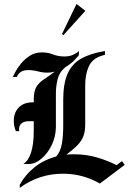

<svg xmlns="http://www.w3.org/2000/svg" viewBox="-20 -882 639 939"><path d="M290 -710 283.3 -715.8 354.2 -862.5 397.5 -829.2ZM94.2 -80Q119.2 -95.8 132.1 -136.7Q145 -177.5 145 -237.5V-289.2H120.8Q95 -289.2 82.5 -275.8Q70 -262.5 74.2 -240.8H57.5Q47.5 -265 47.5 -290.8Q47.5 -321.7 60.8 -342.5Q74.2 -363.3 95.8 -373.3Q104.2 -376.7 114.6 -379.2Q125 -381.7 145 -381.7V-393.3Q145 -435.8 157.9 -457.1Q170.8 -478.3 193.8 -493.3Q216.7 -508.3 248.3 -531.7Q230.8 -526.7 213.3 -526.7Q188.3 -526.7 165.4 -532.9Q142.5 -539.2 118.3 -539.2Q75 -539.2 62.5 -505.8H42.5Q44.2 -509.2 53.8 -527.9Q63.3 -546.7 81.2 -569.2Q99.2 -591.7 125 -608.8Q150.8 -625.8 185 -625.8Q214.2 -625.8 239.6 -615.8Q265 -605.8 295 -605.8Q318.3 -605.8 335.8 -613.3Q353.3 -620.8 366.7 -632.5L365 -610.8Q361.7 -606.7 345 -588.8Q328.3 -570.8 300.8 -554.2Q298.3 -551.7 295.4 -549.2Q292.5 -546.7 290 -544.2Q269.2 -525 261.2 -492.1Q253.3 -459.2 253.3 -424.2V-259.2Q252.5 -212.5 232.5 -171.7Q212.5 -130.8 182.1 -105.4Q151.7 -80 121.7 -80ZM76.7 36.7V21.7Q102.5 -26.7 147.9 -63.3Q193.3 -100 255 -116.7Q275 -139.2 282.1 -176.7Q289.2 -214.2 289.2 -268.3V-393.3Q289.2 -473.3 310.4 -521.2Q331.7 -569.2 375 -594.2Q418.3 -619.2 484.2 -630.8L493.3 -632.5V-614.2L479.2 -610Q431.7 -595.8 414.2 -557.1Q396.7 -518.3 396.7 -465V-272.5Q396.7 -240 388.3 -217.1Q380 -194.2 360 -173.3Q340 -152.5 305 -125.8Q323.3 -127.5 340.8 -127.5Q401.7 -127.5 454.2 -112.1Q506.7 -96.7 550 -74.2L576.7 -94.2L590 -75.8L468.3 15.8Q385 -32.5 288.3 -32.5Q228.3 -32.5 175 -14.6Q121.7 3.3 76.7 36.7Z"/></svg>

Font: Manufacturing Consent
Style: Regular
Weight: 400
Version: Version 3.000; ttfautohint (v1.8.4.7-5d5b)